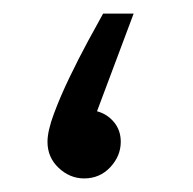

<svg xmlns="http://www.w3.org/2000/svg" viewBox="-20 -263 285 283"><path d="M104 0Q83 0 66.5 -15.5Q50 -31 50 -54Q50 -70 59.5 -95.5Q69 -121 82.5 -149Q96 -177 109.5 -202Q123 -227 132 -243H177L123 -99Q138 -95 148 -83Q158 -71 158 -54Q158 -33 142.5 -16.5Q127 0 104 0Z"/></svg>

Font: Noto Sans Arabic UI Lt
Style: Regular
Weight: 300
Designer: Monotype Design Team, Nadine Chahine and Nizar Qandah
Foundry: Monotype Imaging Inc.
Version: Version 2.010; ttfautohint (v1.8.4.7-5d5b)